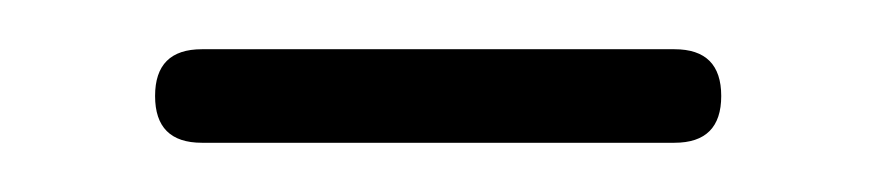

<svg xmlns="http://www.w3.org/2000/svg" viewBox="-20 -540 356 78"><path d="M62 -482Q43 -482 43 -501Q43 -520 62 -520H254Q273 -520 273 -501Q273 -482 254 -482Z"/></svg>

Font: Rounded Mplus 1c Light
Style: Regular
Weight: 300
Version: Version 1.059.20150529